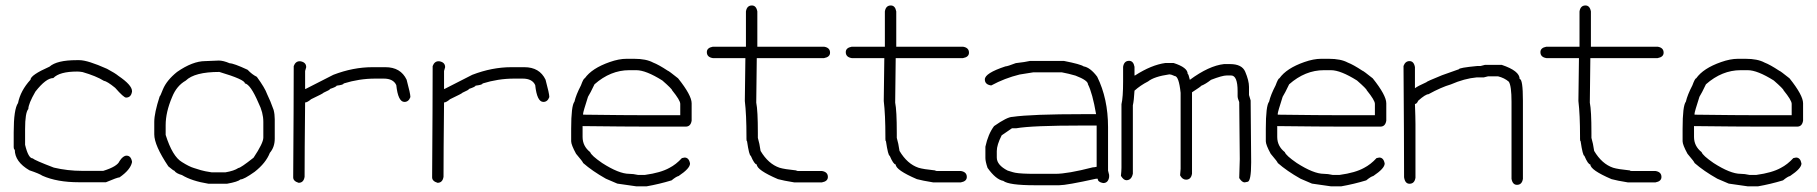

<svg xmlns="http://www.w3.org/2000/svg" viewBox="-20 -673 6540 691"><path d="M255.9 -456.5H265.6Q295.4 -456.5 365.2 -425.3Q394.5 -409.7 406.2 -399.9Q455.1 -366.7 455.1 -345.2V-343.3Q451.7 -321.8 433.6 -321.8Q425.3 -321.8 394.5 -356.9Q365.7 -380.4 353.5 -382.3Q326.2 -399.4 277.3 -413.6Q267.1 -415.5 257.8 -415.5Q194.3 -415.5 171.9 -392.1Q145.5 -392.1 107.4 -343.3Q82 -299.3 82 -280.8Q70.3 -267.6 70.3 -208.5V-151.9Q82 -103 97.7 -103Q104.5 -96.2 173.8 -69.8Q223.6 -58.1 275.4 -58.1H351.6Q402.3 -73.7 410.2 -93.3Q422.9 -112.8 435.5 -112.8Q451.2 -112.8 455.1 -91.3V-89.4Q449.7 -62 410.2 -34.7Q402.8 -34.7 361.3 -17.1H263.7Q185.5 -17.1 132.8 -40.5Q121.1 -48.3 85.9 -60.1Q33.2 -90.8 33.2 -134.3Q29.8 -134.3 29.3 -144V-196.8Q29.3 -279.8 44.9 -302.2Q53.7 -346.7 89.8 -386.2Q89.8 -402.8 158.2 -433.1Q184.6 -456.5 255.9 -456.5Z M767.6 -455.1Q783.7 -455.1 806.6 -445.3Q820.8 -445.3 871.1 -421.9Q887.2 -404.8 904.3 -396.5Q933.6 -356.4 941.4 -334Q953.1 -310.5 964.8 -277.3Q968.8 -261.7 968.8 -244.1V-173.8Q968.8 -143.6 951.2 -123Q937 -86.4 896.5 -54.7Q857.9 -27.3 845.7 -27.3Q835.9 -18.6 796.9 -11.7H730.5Q669.9 -21.5 634.8 -43Q613.8 -48.8 607.4 -58.6Q604.5 -58.6 585.9 -74.2Q535.2 -149.9 535.2 -189.5V-234.4Q535.2 -266.1 554.7 -326.2Q556.6 -326.2 566.4 -351.6Q580.1 -384.3 617.2 -414.1Q673.3 -453.1 718.8 -453.1Q756.3 -455.1 767.6 -455.1ZM576.2 -222.7V-187.5Q600.6 -109.9 634.8 -89.8Q661.1 -73.2 677.7 -68.4L703.1 -60.5Q715.8 -56.6 742.2 -52.7H791Q822.8 -58.1 837.9 -68.4Q845.7 -68.4 892.6 -105.5Q927.7 -158.2 927.7 -177.7V-234.4Q927.7 -268.1 910.2 -302.7Q881.8 -369.1 861.3 -373Q861.3 -386.7 769.5 -414.1Q680.2 -414.1 648.4 -382.8Q615.7 -364.3 599.6 -324.2Q576.2 -269.5 576.2 -222.7Z M1058.6 -452.6H1060.5Q1082 -449.2 1082 -431.2L1078.1 -417.5V-353H1080.1L1179.7 -403.8Q1251 -431.2 1320.3 -431.2H1367.2Q1421.9 -431.2 1443.4 -386.2Q1457 -335.9 1457 -323.7Q1450.7 -306.2 1435.5 -306.2Q1412.6 -306.2 1406.2 -366.7Q1395.5 -390.1 1361.3 -390.1H1330.1Q1272.9 -390.1 1216.8 -372.6Q1216.8 -367.7 1191.4 -364.7Q1191.4 -360.8 1168 -353Q1168 -349.6 1144.5 -339.4Q1144 -336.9 1099.6 -315.9Q1085.9 -304.2 1078.1 -304.2Q1076.2 -121.1 1076.2 -36.6Q1072.8 -15.1 1054.7 -15.1Q1035.2 -21 1035.2 -34.7Q1037.1 -302.2 1037.1 -435.1Q1043.5 -452.6 1058.6 -452.6Z M1558.6 -452.6H1560.5Q1582 -449.2 1582 -431.2L1578.1 -417.5V-353H1580.1L1679.7 -403.8Q1751 -431.2 1820.3 -431.2H1867.2Q1921.9 -431.2 1943.4 -386.2Q1957 -335.9 1957 -323.7Q1950.7 -306.2 1935.5 -306.2Q1912.6 -306.2 1906.2 -366.7Q1895.5 -390.1 1861.3 -390.1H1830.1Q1772.9 -390.1 1716.8 -372.6Q1716.8 -367.7 1691.4 -364.7Q1691.4 -360.8 1668 -353Q1668 -349.6 1644.5 -339.4Q1644 -336.9 1599.6 -315.9Q1585.9 -304.2 1578.1 -304.2Q1576.2 -121.1 1576.2 -36.6Q1572.8 -15.1 1554.7 -15.1Q1535.2 -21 1535.2 -34.7Q1537.1 -302.2 1537.1 -435.1Q1543.5 -452.6 1558.6 -452.6Z M2234.9 -461.4H2262.2Q2305.7 -461.4 2330.6 -447.8Q2350.1 -440.4 2383.3 -418.5Q2386.2 -418.5 2420.4 -391.1Q2469.2 -330.1 2469.2 -301.3V-238.8Q2465.8 -217.3 2447.8 -217.3H2320.8Q2234.4 -217.3 2076.7 -219.2V-180.2Q2076.7 -147 2104 -125.5Q2107.9 -113.3 2147 -86.4Q2207.5 -47.4 2244.6 -47.4Q2258.8 -47.4 2275.9 -43.5H2301.3Q2357.9 -51.3 2389.2 -68.8Q2413.1 -81.1 2434.1 -104L2443.8 -106Q2459.5 -106 2463.4 -84.5Q2463.4 -66.9 2422.4 -39.6Q2413.6 -37.6 2397 -23.9Q2352.1 -10.3 2307.1 -2.4H2270L2201.7 -12.2L2160.6 -29.8Q2111.3 -57.6 2078.6 -86.4Q2078.6 -89.8 2053.2 -119.6Q2035.6 -151.9 2035.6 -164.6V-209.5Q2035.6 -292.5 2047.4 -307.1Q2053.2 -332 2070.8 -365.7Q2080.1 -391.1 2084.5 -391.1Q2109.9 -427.2 2174.3 -449.7Q2207.5 -461.4 2234.9 -461.4ZM2078.6 -264.2V-260.3Q2231 -258.3 2316.9 -258.3H2428.2V-299.3Q2428.2 -312 2398.9 -348.1Q2398.9 -352.5 2363.8 -383.3Q2304.7 -420.4 2270 -420.4H2244.6Q2177.2 -420.4 2119.6 -369.6Q2104 -336.9 2096.2 -324.7Q2078.6 -270 2078.6 -264.2Z M2686 -653.3Q2701.7 -653.3 2705.6 -631.8V-504.9H2945.8Q2967.3 -501.5 2967.3 -483.4Q2967.3 -467.8 2945.8 -463.9H2703.6Q2701.7 -331.1 2701.7 -303.7Q2707.5 -275.4 2707.5 -194.3V-176.8Q2713.4 -157.2 2717.3 -129.9Q2745.1 -83 2785.6 -69.3Q2802.7 -64 2846.2 -59.6Q2846.2 -57.6 2852.1 -57.6H2938Q2959.5 -54.2 2959.5 -36.1Q2959.5 -20.5 2938 -16.6H2838.4Q2799.3 -22.9 2779.8 -28.3Q2703.6 -61 2703.6 -81.1Q2695.3 -81.1 2682.1 -112.3Q2676.3 -112.3 2668.5 -165Q2666.5 -165 2666.5 -172.9V-180.7Q2666.5 -260.3 2660.6 -309.6Q2660.6 -341.8 2662.6 -463.9H2545.4Q2523.9 -467.3 2523.9 -485.4Q2523.9 -501 2545.4 -504.9H2664.6V-631.8Q2668 -653.3 2686 -653.3Z M3186 -653.3Q3201.7 -653.3 3205.6 -631.8V-504.9H3445.8Q3467.3 -501.5 3467.3 -483.4Q3467.3 -467.8 3445.8 -463.9H3203.6Q3201.7 -331.1 3201.7 -303.7Q3207.5 -275.4 3207.5 -194.3V-176.8Q3213.4 -157.2 3217.3 -129.9Q3245.1 -83 3285.6 -69.3Q3302.7 -64 3346.2 -59.6Q3346.2 -57.6 3352.1 -57.6H3438Q3459.5 -54.2 3459.5 -36.1Q3459.5 -20.5 3438 -16.6H3338.4Q3299.3 -22.9 3279.8 -28.3Q3203.6 -61 3203.6 -81.1Q3195.3 -81.1 3182.1 -112.3Q3176.3 -112.3 3168.5 -165Q3166.5 -165 3166.5 -172.9V-180.7Q3166.5 -260.3 3160.6 -309.6Q3160.6 -341.8 3162.6 -463.9H3045.4Q3023.9 -467.3 3023.9 -485.4Q3023.9 -501 3045.4 -504.9H3164.6V-631.8Q3168 -653.3 3186 -653.3Z M3686.5 -453.6H3809.6Q3869.1 -441.9 3879.9 -434.1Q3903.8 -430.2 3928.7 -397Q3967.8 -317.9 3967.8 -215.3V-59.1Q3971.7 -44.9 3971.7 -43.5V-35.6Q3968.3 -14.2 3950.2 -14.2Q3930.7 -17.6 3930.7 -29.8H3924.8Q3818.4 -6.3 3792 -6.3H3704.1Q3610.8 -6.3 3590.8 -22Q3564 -26.9 3534.2 -68.8Q3526.4 -91.8 3526.4 -104V-145Q3536.1 -190.4 3557.6 -219.2Q3605 -252.4 3624 -252.4Q3691.4 -262.2 3881.8 -262.2H3924.8Q3911.6 -338.4 3895.5 -369.6Q3895.5 -383.8 3850.6 -400.9Q3825.7 -408.2 3801.8 -412.6H3698.2L3649.4 -404.8Q3595.7 -391.6 3547.9 -365.7H3545.9Q3524.4 -369.1 3524.4 -387.2Q3524.4 -409.7 3598.6 -434.1Q3605.5 -434.1 3635.7 -445.8Q3670.4 -449.7 3686.5 -453.6ZM3637.7 -211.4H3622.1L3585 -186Q3567.4 -151.4 3567.4 -129.4V-106Q3567.4 -79.1 3606.4 -59.1Q3630.9 -51.3 3633.8 -51.3Q3654.3 -47.4 3706.1 -47.4H3778.3Q3822.3 -47.4 3913.1 -70.8Q3918.9 -70.8 3926.8 -72.8V-221.2H3874Q3693.4 -221.2 3637.7 -211.4Z M4043.5 -454.1Q4059.1 -454.1 4063 -432.6V-401.4H4064.9Q4124 -439.5 4174.3 -446.3H4203.6Q4254.4 -430.2 4254.4 -407.2Q4257.3 -407.2 4262.2 -385.7Q4331.1 -436.5 4385.3 -442.4H4406.7Q4449.7 -442.4 4461.4 -415Q4475.1 -382.8 4475.1 -360.4V-331.1L4481 -311.5Q4482.9 -147.9 4482.9 -88.9Q4482.9 -18.6 4469.2 -18.6L4459.5 -16.6Q4449.7 -16.6 4439.9 -32.2Q4441.9 -83 4441.9 -100.6Q4441.9 -149.9 4439.9 -305.7Q4434.1 -318.8 4434.1 -327.1V-344.7Q4434.1 -401.4 4410.6 -401.4H4395Q4378.9 -401.4 4338.4 -385.7Q4318.4 -370.1 4303.2 -364.3Q4303.2 -362.3 4270 -340.8V-47.9Q4266.6 -26.4 4248.5 -26.4Q4235.4 -26.4 4227.1 -42L4229 -65.4V-338.9Q4222.7 -399.4 4207.5 -399.4Q4194.8 -405.3 4189.9 -405.3H4188Q4133.8 -397.5 4111.8 -379.9Q4084 -365.7 4063 -346.7Q4061 -310.5 4057.1 -293.9V-47.9Q4052.2 -24.4 4033.7 -24.4Q4023.9 -24.4 4014.2 -40Q4016.1 -59.6 4016.1 -69.3V-297.9Q4022 -322.3 4022 -379.9V-432.6Q4025.4 -454.1 4043.5 -454.1Z M4734.9 -461.4H4762.2Q4805.7 -461.4 4830.6 -447.8Q4850.1 -440.4 4883.3 -418.5Q4886.2 -418.5 4920.4 -391.1Q4969.2 -330.1 4969.2 -301.3V-238.8Q4965.8 -217.3 4947.8 -217.3H4820.8Q4734.4 -217.3 4576.7 -219.2V-180.2Q4576.7 -147 4604 -125.5Q4607.9 -113.3 4647 -86.4Q4707.5 -47.4 4744.6 -47.4Q4758.8 -47.4 4775.9 -43.5H4801.3Q4857.9 -51.3 4889.2 -68.8Q4913.1 -81.1 4934.1 -104L4943.8 -106Q4959.5 -106 4963.4 -84.5Q4963.4 -66.9 4922.4 -39.6Q4913.6 -37.6 4897 -23.9Q4852.1 -10.3 4807.1 -2.4H4770L4701.7 -12.2L4660.6 -29.8Q4611.3 -57.6 4578.6 -86.4Q4578.6 -89.8 4553.2 -119.6Q4535.6 -151.9 4535.6 -164.6V-209.5Q4535.6 -292.5 4547.4 -307.1Q4553.2 -332 4570.8 -365.7Q4580.1 -391.1 4584.5 -391.1Q4609.9 -427.2 4674.3 -449.7Q4707.5 -461.4 4734.9 -461.4ZM4578.6 -264.2V-260.3Q4731 -258.3 4816.9 -258.3H4928.2V-299.3Q4928.2 -312 4898.9 -348.1Q4898.9 -352.5 4863.8 -383.3Q4804.7 -420.4 4770 -420.4H4744.6Q4677.2 -420.4 4619.6 -369.6Q4604 -336.9 4596.2 -324.7Q4578.6 -270 4578.6 -264.2Z M5052.7 -453.1Q5068.4 -453.1 5072.3 -431.6V-355.5Q5082.5 -363.3 5113.3 -377Q5113.3 -379.4 5169.9 -402.3L5230.5 -423.8Q5230.5 -429.2 5296.9 -435.5H5308.6Q5322.3 -439.5 5324.2 -439.5H5384.8Q5449.2 -418 5449.2 -388.7Q5460.9 -388.7 5460.9 -310.5V-29.3Q5457.5 -7.8 5439.5 -7.8Q5423.8 -7.8 5419.9 -29.3V-306.6Q5419.9 -363.8 5410.2 -378.9Q5394.5 -392.6 5371.1 -398.4H5335.9Q5334 -398.4 5320.3 -394.5H5294.9Q5250.5 -390.6 5201.2 -369.1Q5167.5 -359.4 5121.1 -334Q5110.4 -334 5084 -310.5Q5079.1 -298.8 5072.3 -298.8Q5074.2 -249.5 5074.2 -226.6V-33.2Q5070.8 -11.7 5052.7 -11.7Q5036.6 -11.7 5033.2 -35.2Q5033.2 -166.5 5031.2 -435.5Q5037.6 -453.1 5052.7 -453.1Z M5686 -653.3Q5701.7 -653.3 5705.6 -631.8V-504.9H5945.8Q5967.3 -501.5 5967.3 -483.4Q5967.3 -467.8 5945.8 -463.9H5703.6Q5701.7 -331.1 5701.7 -303.7Q5707.5 -275.4 5707.5 -194.3V-176.8Q5713.4 -157.2 5717.3 -129.9Q5745.1 -83 5785.6 -69.3Q5802.7 -64 5846.2 -59.6Q5846.2 -57.6 5852.1 -57.6H5938Q5959.5 -54.2 5959.5 -36.1Q5959.5 -20.5 5938 -16.6H5838.4Q5799.3 -22.9 5779.8 -28.3Q5703.6 -61 5703.6 -81.1Q5695.3 -81.1 5682.1 -112.3Q5676.3 -112.3 5668.5 -165Q5666.5 -165 5666.5 -172.9V-180.7Q5666.5 -260.3 5660.6 -309.6Q5660.6 -341.8 5662.6 -463.9H5545.4Q5523.9 -467.3 5523.9 -485.4Q5523.9 -501 5545.4 -504.9H5664.6V-631.8Q5668 -653.3 5686 -653.3Z M6234.9 -461.4H6262.2Q6305.7 -461.4 6330.6 -447.8Q6350.1 -440.4 6383.3 -418.5Q6386.2 -418.5 6420.4 -391.1Q6469.2 -330.1 6469.2 -301.3V-238.8Q6465.8 -217.3 6447.8 -217.3H6320.8Q6234.4 -217.3 6076.7 -219.2V-180.2Q6076.7 -147 6104 -125.5Q6107.9 -113.3 6147 -86.4Q6207.5 -47.4 6244.6 -47.4Q6258.8 -47.4 6275.9 -43.5H6301.3Q6357.9 -51.3 6389.2 -68.8Q6413.1 -81.1 6434.1 -104L6443.8 -106Q6459.5 -106 6463.4 -84.5Q6463.4 -66.9 6422.4 -39.6Q6413.6 -37.6 6397 -23.9Q6352.1 -10.3 6307.1 -2.4H6270L6201.7 -12.2L6160.6 -29.8Q6111.3 -57.6 6078.6 -86.4Q6078.6 -89.8 6053.2 -119.6Q6035.6 -151.9 6035.6 -164.6V-209.5Q6035.6 -292.5 6047.4 -307.1Q6053.2 -332 6070.8 -365.7Q6080.1 -391.1 6084.5 -391.1Q6109.9 -427.2 6174.3 -449.7Q6207.5 -461.4 6234.9 -461.4ZM6078.6 -264.2V-260.3Q6231 -258.3 6316.9 -258.3H6428.2V-299.3Q6428.2 -312 6398.9 -348.1Q6398.9 -352.5 6363.8 -383.3Q6304.7 -420.4 6270 -420.4H6244.6Q6177.2 -420.4 6119.6 -369.6Q6104 -336.9 6096.2 -324.7Q6078.6 -270 6078.6 -264.2Z"/></svg>

Font: CEF Fonts CJK Mono
Style: Regular
Weight: 400
Designer: PartyBoss (派对大魔王)
Version: Release 2.25